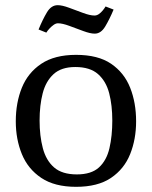

<svg xmlns="http://www.w3.org/2000/svg" viewBox="-20 -712 587 742"><path d="M274 10Q191 10 139.5 -24.5Q88 -59 64.5 -116.5Q41 -174 41 -243Q41 -315 64.5 -373Q88 -431 139.5 -465.5Q191 -500 274 -500Q359 -500 409.5 -465.5Q460 -431 483 -373Q506 -315 506 -243Q506 -174 483 -116.5Q460 -59 409 -24.5Q358 10 274 10ZM277 -38Q333 -38 362.5 -65Q392 -92 403 -139.5Q414 -187 414 -246Q414 -305 402 -351.5Q390 -398 359 -425.5Q328 -453 271 -453Q217 -453 187 -425.5Q157 -398 145 -351.5Q133 -305 133 -246Q133 -187 145.5 -139.5Q158 -92 189 -65Q220 -38 277 -38ZM346 -582Q329 -582 302 -592Q275 -602 248 -612Q221 -622 204 -622Q196 -622 187.5 -616Q179 -610 171.5 -602Q164 -594 159 -586L129 -598Q145 -637 161.5 -664.5Q178 -692 203 -692Q220 -692 247 -682Q274 -672 301 -662Q328 -652 345 -652Q354 -652 362 -657.5Q370 -663 377 -671.5Q384 -680 388 -687L419 -675Q403 -637 386.5 -609.5Q370 -582 346 -582Z"/></svg>

Font: Manuale
Style: Regular
Weight: 400
Designer: Eduardo Tunni / Pablo Cosgaya
Foundry: Eduardo Tunni / Pablo Cosgaya
Version: Version 1.002